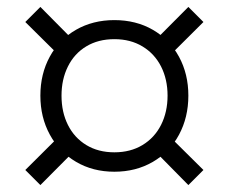

<svg xmlns="http://www.w3.org/2000/svg" viewBox="-20 -600 660 554"><path d="M96.5 -324Q96.5 -386.5 123.5 -436.2Q150.5 -486 199.2 -514Q248 -542 310 -542Q372.5 -542 421 -514Q469.5 -486 496.5 -436.2Q523.5 -386.5 523.5 -324Q523.5 -261.5 496.5 -211.2Q469.5 -161 420.8 -132.8Q372 -104.5 310 -104.5Q248 -104.5 199.5 -133Q151 -161.5 123.8 -211.5Q96.5 -261.5 96.5 -324ZM463.5 -324Q463.5 -371 444.8 -408Q426 -445 391.2 -466Q356.5 -487 310 -487Q263.5 -487 229 -466.2Q194.5 -445.5 176 -408.2Q157.5 -371 157.5 -324Q157.5 -276.5 176 -239.5Q194.5 -202.5 229 -181.5Q263.5 -160.5 310 -160.5Q356.5 -160.5 391.2 -181.5Q426 -202.5 444.8 -239.8Q463.5 -277 463.5 -324ZM464.5 -211 567 -109.5 523.5 -66 422 -169ZM419.5 -475.5 523.5 -580 567 -536.5 462.5 -432.5ZM96.5 -580 198 -477.5 155.5 -435 53 -536.5ZM53 -109.5 157.5 -213.5 200.5 -170.5 96.5 -66Z"/></svg>

Font: Monaspace Krypton Var ExLight
Style: Regular
Weight: 200
Designer: Riley Cran and the Lettermatic Team
Version: Version 1.200 (Monaspace Krypton Var)